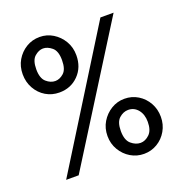

<svg xmlns="http://www.w3.org/2000/svg" viewBox="-119 -736 801 849"><g transform="rotate(-20 281.5 -312.0)"><path d="M158 -373Q123 -373 94.5 -390Q66 -407 49 -437Q32 -467 32 -504Q32 -541 49 -570Q66 -599 94.5 -616.5Q123 -634 158 -634Q192 -634 220.5 -616.5Q249 -599 266.5 -569.5Q284 -540 284 -503Q284 -446 248 -409.5Q212 -373 158 -373ZM53 0 441 -623H503L112 0ZM158 -427Q179 -427 198 -444Q217 -461 217 -504Q217 -547 196.5 -564Q176 -581 155 -581Q135 -581 115.5 -564Q96 -547 96 -504Q96 -462 116 -444.5Q136 -427 158 -427ZM417 10Q383 10 354.5 -7Q326 -24 308.5 -53.5Q291 -83 291 -119Q291 -156 308.5 -185Q326 -214 354.5 -231.5Q383 -249 417 -249Q452 -249 480.5 -231.5Q509 -214 525.5 -184.5Q542 -155 542 -119Q542 -83 525 -53.5Q508 -24 479.5 -7Q451 10 417 10ZM419 -41Q441 -41 460.5 -59.5Q480 -78 480 -118Q480 -153 462 -175Q444 -197 416 -197Q393 -197 373.5 -179.5Q354 -162 354 -120Q354 -77 375 -59Q396 -41 419 -41Z"/></g></svg>

Font: Inconsolata SemiExpanded
Style: Regular
Weight: 400
Width: 6
Monospace: yes
Designer: Raph Levien, Cyreal, Brenton Simpson
Foundry: Raph Levien, Cyreal, Google
Version: Version 3.100; ttfautohint (v1.8.4.7-5d5b)